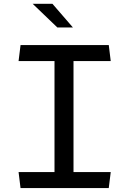

<svg xmlns="http://www.w3.org/2000/svg" viewBox="-20 -960 660 980"><path d="M258.2 -730H355.2V0H258.2ZM74.8 -81.8H545.2L535.1 0H84.8ZM84.9 -730H535.2L545.2 -648.2H74.8ZM146.8 -940.5H247.7L352.2 -819.8H272.7Z"/></svg>

Font: Monaspace Krypton Var
Style: Regular
Weight: 400
Designer: Riley Cran and the Lettermatic Team
Version: Version 1.101 (Monaspace Krypton Var)